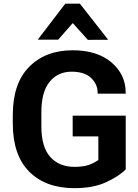

<svg xmlns="http://www.w3.org/2000/svg" viewBox="-20 -995 741 1030"><path d="M48.6 -333.3V-377.7Q48.6 -548.1 136.7 -636.7Q224.9 -725.3 369.4 -725.3Q501 -725.3 577.3 -660.8Q653.6 -596.2 654.3 -499.3V-492.4H503.7V-497.8Q503.7 -543.7 468.5 -577Q433.3 -610.4 363.8 -610.4Q290.5 -610.4 246.2 -556.3Q201.9 -502.2 201.9 -393.3V-317.6Q201.9 -206.3 249.6 -153.1Q297.4 -99.9 379.6 -99.9Q420.9 -99.9 450.3 -108.5Q479.7 -117.2 507.6 -136.7V-263.4H369.9V-374.5H654.5V-86.4Q617.4 -48.8 548.5 -17.2Q479.5 14.4 379.4 14.4Q225.1 14.4 136.8 -74.2Q48.6 -162.8 48.6 -333.3ZM408.7 -975.3 560.3 -781.7 451.4 -781.2 370.4 -871.1 292.2 -782.2H182.4L330.1 -975.3Z"/></svg>

Font: RobotoFlex
Style: Regular
Weight: 400
Designer: Berlow after Robertson
Foundry: Google
Version: Version 2.136